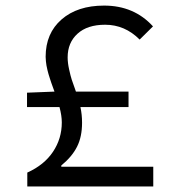

<svg xmlns="http://www.w3.org/2000/svg" viewBox="-20 -670 640 690"><path d="M78.1 0V-49.8Q138.7 -77.1 170.4 -124.5Q202.1 -171.9 202.1 -230Q202.1 -254.4 193.8 -285.2H77.1V-336.9L175.8 -340.8Q174.8 -343.8 170.2 -356.2Q165.5 -368.7 164.3 -372.6Q163.1 -376.5 159.4 -387.5Q155.8 -398.4 154.3 -403.8Q152.8 -409.2 150.4 -418.7Q147.9 -428.2 147 -434.8Q146 -441.4 145 -449.7Q144 -458 144 -465.8Q144 -550.3 201.2 -600.1Q258.3 -649.9 354 -649.9Q461.9 -649.9 529.8 -575.2L481.9 -527.8Q428.7 -581.1 357.9 -581.1Q293.9 -581.1 258.5 -548.8Q223.1 -516.6 223.1 -463.9Q223.1 -444.3 228.3 -420.9Q233.4 -397.5 237.8 -383.8Q242.2 -370.1 252.9 -340.8H441.9V-285.2H269Q274.9 -258.3 274.9 -229Q274.9 -178.2 256.8 -142.6Q238.8 -106.9 200.2 -75.2V-70.8H530.8V0Z"/></svg>

Font: Office Code Pro D
Style: Regular
Weight: 400
Designer: Nathan Rutzky & Paul D. Hunt
Foundry: Adobe Systems Incorporated
Version: Version 1.004;PS 001.004;hotconv 1.0.70;makeotf.lib2.5.58329